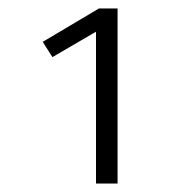

<svg xmlns="http://www.w3.org/2000/svg" viewBox="-20 -757 440 454"><path d="M258 -323H207V-682L104 -622L81 -658L214 -737H258Z"/></svg>

Font: Fira Sans Light
Style: Regular
Weight: 300
Designer: bBox Type GmbH & Carrois Corporate GbR & Edenspiekermann AG
Foundry: bBox Type GmbH & Carrois Corporate GbR & Edenspiekermann AG
Version: Version 4.301